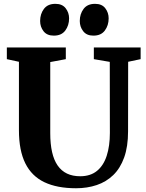

<svg xmlns="http://www.w3.org/2000/svg" viewBox="-20 -996 778 1024"><path d="M385.5 8Q284.5 8 216.8 -24.2Q149 -56.5 115 -125Q81 -193.5 81 -301V-666.5L16.5 -680.5V-743H331V-680.5L248 -665V-286Q248 -228 257.8 -185Q267.5 -142 287.5 -113.2Q307.5 -84.5 337.5 -70.2Q367.5 -56 407.5 -56Q462.5 -56 497.5 -84.8Q532.5 -113.5 549.2 -165.5Q566 -217.5 566 -287L565.5 -666L480.5 -680.5V-743H730V-680.5L663.5 -666.5L663 -295.5Q663 -214 642.2 -156.2Q621.5 -98.5 584 -62.2Q546.5 -26 495.8 -9Q445 8 385.5 8ZM266.5 -806Q230.5 -806 212.2 -829.5Q194 -853 194 -884Q194 -921.5 214.2 -948.5Q234.5 -975.5 275 -975.5H276Q312 -975.5 330.2 -952Q348.5 -928.5 348.5 -898Q348.5 -860.5 328.2 -833.2Q308 -806 267.5 -806ZM477.5 -806Q442 -806 423.8 -829.5Q405.5 -853 405.5 -884Q405.5 -921.5 425.8 -948.5Q446 -975.5 486.5 -975.5H487.5Q523.5 -975.5 541.5 -952Q559.5 -928.5 559.5 -898Q559.5 -860.5 539.2 -833.2Q519 -806 478.5 -806Z"/></svg>

Font: Merriweather 28pt ExtraBold
Style: Regular
Weight: 800
Version: Version 2.100